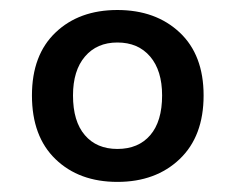

<svg xmlns="http://www.w3.org/2000/svg" viewBox="-20 -730 470 384"><path d="M43.9 -539.1Q43.9 -620.1 91.1 -665Q138.2 -710 214.8 -710Q291.5 -710 339.4 -665Q387.2 -620.1 387.2 -539.1Q387.2 -457.5 339.4 -411.9Q291.5 -366.2 214.8 -366.2Q138.2 -366.2 91.1 -411.6Q43.9 -457 43.9 -539.1ZM126 -539.1Q126 -487.3 149.7 -459.7Q173.3 -432.1 214.8 -432.1Q256.8 -432.1 280.5 -459.7Q304.2 -487.3 304.2 -539.1Q304.2 -588.9 280.3 -616.9Q256.3 -645 214.8 -645Q173.8 -645 149.9 -616.9Q126 -588.9 126 -539.1Z"/></svg>

Font: LT Hoop SemBd
Style: Regular
Weight: 600
Designer: Daniel Lyons
Foundry: LyonsType
Version: Version 1.000